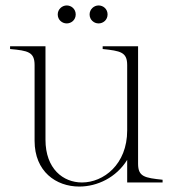

<svg xmlns="http://www.w3.org/2000/svg" viewBox="-20 -670 634 705"><path d="M271 15C337 15 407 -18 447 -83V0H577V-10C511 -17 487 -21 487 -69V-500H357V-490C422 -483 447 -479 447 -431V-191C447 -66 360 0 281 0C212 0 147 -50 147 -157V-500H17V-490C83 -484 107 -479 107 -431V-153C107 -40 186 15 271 15ZM225 -584C242 -584 258 -597 258 -617C258 -637 242 -650 225 -650C208 -650 192 -636 192 -617C192 -597 208 -584 225 -584ZM342 -584C359 -584 375 -597 375 -617C375 -637 359 -650 342 -650C325 -650 309 -636 309 -617C309 -597 325 -584 342 -584Z"/></svg>

Font: Sprat Condensed Thin
Style: Regular
Weight: 100
Width: 3
Designer: Ethan Nakache
Foundry: Collletttivo
Version: Version 2.000;Glyphs 3.2 (3217)